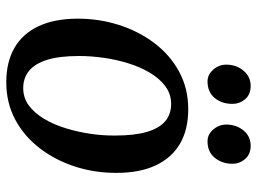

<svg xmlns="http://www.w3.org/2000/svg" viewBox="-124 -684 819 612"><g transform="rotate(90 286.0 -378.5)"><path d="M329 -568.5Q394 -568.5 439 -542Q484 -515.5 507.8 -464.5Q531.5 -413.5 531.5 -340.5Q532 -272 511.8 -208.8Q491.5 -145.5 453.5 -95.8Q415.5 -46 362 -17.2Q308.5 11.5 242.5 11.5Q178.5 11.5 133.2 -14.5Q88 -40.5 64.2 -91Q40.5 -141.5 40 -213Q39.5 -283 59.8 -346.8Q80 -410.5 117.8 -460.5Q155.5 -510.5 209 -539.5Q262.5 -568.5 329 -568.5ZM312 -514Q280.5 -514 255.8 -495.8Q231 -477.5 212.8 -447Q194.5 -416.5 182.5 -378.2Q170.5 -340 164.8 -299.2Q159 -258.5 159 -220Q159 -158 171.2 -118.8Q183.5 -79.5 206.5 -61Q229.5 -42.5 261 -42.5Q292.5 -42.5 316.8 -60.5Q341 -78.5 359.2 -109Q377.5 -139.5 389.2 -177.8Q401 -216 407 -256.8Q413 -297.5 412.5 -336Q412.5 -398 400.8 -437.2Q389 -476.5 366.8 -495.2Q344.5 -514 312 -514ZM240 -630Q218 -630 202 -648.8Q186 -667.5 186.5 -692Q187.5 -723.5 206.5 -745.5Q225.5 -767.5 254.5 -767.5Q282 -767.5 297 -749.5Q312 -731.5 311.5 -708Q311.5 -675.5 292.8 -652.8Q274 -630 240 -630ZM431 -630Q408.5 -630 392.8 -648.8Q377 -667.5 377.5 -692Q378.5 -723.5 397 -745.5Q415.5 -767.5 445.5 -767.5Q472 -767.5 487.5 -749.5Q503 -731.5 502.5 -708Q502 -675.5 483.2 -652.8Q464.5 -630 431 -630Z"/></g></svg>

Font: Merriweather Medium
Style: Italic
Weight: 500
Italic angle: -7.8°
Version: Version 2.101